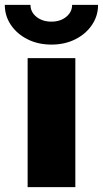

<svg xmlns="http://www.w3.org/2000/svg" viewBox="-68 -768 423 788"><path d="M45.4 0V-529.3H241.2V0ZM143.1 -585Q88.4 -585 45.2 -606.7Q2 -628.4 -23.2 -665.5Q-48.3 -702.6 -48.3 -748H57.1Q57.1 -718.8 81.5 -699Q106 -679.2 143.1 -679.2Q179.7 -679.2 203.9 -699Q228 -718.8 228 -748H334.5Q334.5 -702.6 309.3 -665.5Q284.2 -628.4 241 -606.7Q197.8 -585 143.1 -585Z"/></svg>

Font: Inter 24pt Black
Style: Regular
Weight: 900
Designer: Rasmus Andersson
Foundry: rsms
Version: Version 4.001;git-66647c0bb